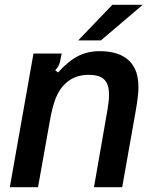

<svg xmlns="http://www.w3.org/2000/svg" viewBox="-20 -783 643 803"><path d="M21 0 120 -559H238L233 -535Q231 -520 226 -510Q221 -500 211 -489L223 -480Q266 -528 306.5 -548.5Q347 -569 396 -569Q521 -569 551 -478Q559 -451 559 -418Q559 -387 549 -327L491 0H373L430 -327Q436 -362 436 -386Q436 -425 422 -443Q404 -470 351 -470Q292 -470 254 -434Q229 -412 213.5 -373.5Q198 -335 187 -269L139 0ZM402 -614H307L450 -763H577Z"/></svg>

Font: Open Sauce Sans SemiBold Italic
Style: Regular
Weight: 600
Italic angle: -10°
Designer: Alfredo Marco Pradil
Foundry: Creative Sauce Fz LLC
Version: Version 1.477